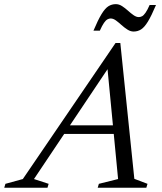

<svg xmlns="http://www.w3.org/2000/svg" viewBox="-87 -884 764 904"><path d="M183.5 -253.5 197.5 -294H512.5L498.5 -253.5ZM545.5 -42 607.5 -18.5 602 0H373L378.5 -18.5L469 -41L415.5 -598H446L73 -41L142 -18.5L136.5 0H-67L-61.5 -18.5L20.5 -41L457 -681.5H479.5ZM647.5 -860.5Q626 -809.5 609.5 -782.5Q593 -755.5 577.2 -745.5Q561.5 -735.5 542 -735.5Q527.5 -735.5 513 -744.8Q498.5 -754 485 -766.2Q471.5 -778.5 458.8 -787.8Q446 -797 434 -797Q426.5 -797 418.8 -792.8Q411 -788.5 402.5 -776.2Q394 -764 383 -739.5H353Q374.5 -790.5 391 -817.5Q407.5 -844.5 423.2 -854.5Q439 -864.5 458.5 -864.5Q473.5 -864.5 487.8 -855.2Q502 -846 515.5 -833.8Q529 -821.5 542 -812.5Q555 -803.5 566.5 -803.5Q574 -803.5 581.8 -807.5Q589.5 -811.5 598.2 -824Q607 -836.5 617.5 -860.5Z"/></svg>

Font: Newsreader 20pt
Style: Italic
Weight: 400
Italic angle: -17°
Version: Version 1.003